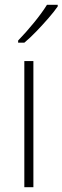

<svg xmlns="http://www.w3.org/2000/svg" viewBox="-20 -785 262 805"><path d="M120 0H82V-529H120ZM222 -758Q206 -735 182 -707.5Q158 -680 132 -653Q106 -626 82 -606H56V-615Q88 -648 122 -689.5Q156 -731 177 -765H222Z"/></svg>

Font: Noto Sans Khmer SemiCondensed ExtraLight
Style: Regular
Weight: 200
Width: 4
Designer: Danh Hong and the Monotype Design Team
Foundry: Monotype Imaging Inc.
Version: Version 2.004; ttfautohint (v1.8.4.7-5d5b)